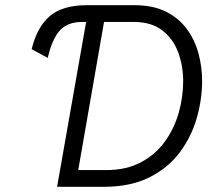

<svg xmlns="http://www.w3.org/2000/svg" viewBox="-20 -720 806 740"><path d="M200 0 312 -635.5H298Q239.5 -635.5 210 -602Q180.5 -568.5 164 -497L102 -530.5Q123 -616.5 172.2 -658.2Q221.5 -700 315.5 -700H498Q570 -700 619.8 -675Q669.5 -650 700.2 -608Q731 -566 745 -514Q759 -462 759 -408Q759 -337.5 738.5 -265.5Q718 -193.5 673.5 -133.5Q629 -73.5 556.5 -36.8Q484 0 379.5 0ZM281.5 -64.5H389Q467.5 -64.5 523.8 -94.8Q580 -125 615.8 -174.8Q651.5 -224.5 668.8 -285.2Q686 -346 686 -407.5Q686 -465.5 667 -517.5Q648 -569.5 606 -602.5Q564 -635.5 494 -635.5H381Z"/></svg>

Font: Overpass Light
Style: Italic
Weight: 300
Italic angle: -10°
Designer: Delve Withrington, Dave Bailey, Thomas Jockin
Foundry: Delve Fonts LLC
Version: Version 4.000; ttfautohint (v1.8.3)